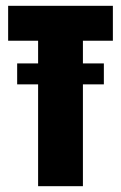

<svg xmlns="http://www.w3.org/2000/svg" viewBox="-20 -640 416 660"><path d="M111 -500H8V-620H368V-500H265V0H111ZM39 -350V-422H337V-350Z"/></svg>

Font: Smooch Sans Black
Style: Regular
Weight: 900
Designer: Robert E. Leuschke
Foundry: Robert E. Leuschke
Version: Version 1.010; ttfautohint (v1.8.3)